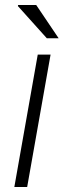

<svg xmlns="http://www.w3.org/2000/svg" viewBox="-20 -743 257 763"><path d="M37 0 130 -526H181L88 0ZM166 -591 51 -719 52 -723H124L213 -591Z"/></svg>

Font: Archivo Expanded Thin
Style: Italic
Weight: 250
Width: 7
Italic angle: -10°
Designer: Hector Gatti
Foundry: Omnibus-Type
Version: Version 2.001